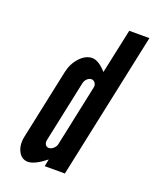

<svg xmlns="http://www.w3.org/2000/svg" viewBox="-139 -815 729 904"><g transform="rotate(20 225.5 -363.5)"><path d="M112 8Q145.5 8 201 -36L194 0H295L451 -735H350L302 -511Q263.5 -555 231 -555Q198.5 -555 169.8 -524.5Q141 -494 131 -448L57 -99Q47.5 -55 63.8 -23.5Q80 8 112 8ZM182 -87Q170.5 -87 164.8 -96.5Q159 -106 162 -120L227 -427Q230 -441 240 -450.5Q250 -460 261 -460Q272.5 -460 279.8 -449.8Q287 -439.5 284 -427L219 -120Q216.5 -107 205.2 -97Q194 -87 182 -87Z"/></g></svg>

Font: League Gothic
Style: Italic
Weight: 400
Designer: The League of Moveable Type
Version: Version 1.600; ttfautohint (v1.8.3)